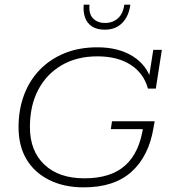

<svg xmlns="http://www.w3.org/2000/svg" viewBox="-20 -798 734 828"><path d="M341 10Q256 10 192 -22Q128 -54 94 -111.5Q60 -169 60 -249Q60 -325 83.5 -388Q107 -451 151.5 -497Q196 -543 258.5 -568.5Q321 -594 400 -594Q492 -594 554 -554.5Q616 -515 634 -445L620 -449L641 -583H678L652 -416H618Q600 -482 543.5 -518.5Q487 -555 400 -555Q311 -555 245.5 -516.5Q180 -478 144.5 -410Q109 -342 109 -250Q109 -147 171.5 -88Q234 -29 344 -29Q459 -29 521 -85.5Q583 -142 598 -255L613 -241H458L463 -275H647L642 -247Q622 -125 547.5 -57.5Q473 10 341 10ZM432 -670Q399 -670 377.5 -683.5Q356 -697 347 -722Q338 -747 341 -778H366Q362 -739 381 -719Q400 -699 433 -699Q466 -699 488.5 -719Q511 -739 516 -778H542Q536 -729 507.5 -699.5Q479 -670 432 -670Z"/></svg>

Font: Rokkitt SemiBold ExtraLight
Style: Italic
Weight: 250
Italic angle: -9°
Version: Version 3.103